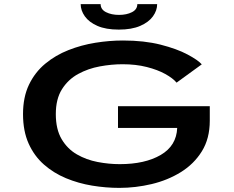

<svg xmlns="http://www.w3.org/2000/svg" viewBox="-20 -903 1140 934"><path d="M560.5 11Q495 11 428.2 0Q361.5 -11 301.2 -36Q241 -61 193.8 -102.5Q146.5 -144 119.2 -204.8Q92 -265.5 92 -348Q92 -430.5 121 -491Q150 -551.5 200 -593Q250 -634.5 312.8 -659.2Q375.5 -684 444 -695Q512.5 -706 578 -706Q681.5 -706 761 -685.8Q840.5 -665.5 891.8 -638.2Q943 -611 961.5 -590L839 -501Q821 -522.5 784 -543Q747 -563.5 694.2 -577Q641.5 -590.5 576 -590.5Q522.5 -590.5 465.5 -580Q408.5 -569.5 360 -543Q311.5 -516.5 281.5 -469Q251.5 -421.5 251.5 -348Q251.5 -274 279.8 -226.2Q308 -178.5 354 -152Q400 -125.5 454.8 -115Q509.5 -104.5 562.5 -104.5Q685 -104.5 761.8 -149.2Q838.5 -194 842 -280.5H554V-386.5H1000.5V-316Q1000.5 -229 962 -167Q923.5 -105 859.5 -65.5Q795.5 -26 717.5 -7.5Q639.5 11 560.5 11ZM558 -759Q495 -759 454 -777Q413 -795 392.8 -823.5Q372.5 -852 372.5 -883H469.5Q469.5 -857 495.8 -843.8Q522 -830.5 559 -830.5Q596 -830.5 622 -843.8Q648 -857 648 -883H744.5Q744.5 -852 724 -823.5Q703.5 -795 662 -777Q620.5 -759 558 -759Z"/></svg>

Font: Trispace Expanded SemiBold
Style: Regular
Weight: 600
Width: 7
Designer: Tyler Finck
Foundry: Etcetera Type Company
Version: Version 1.210; ttfautohint (v1.8.3)